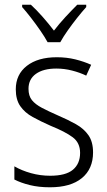

<svg xmlns="http://www.w3.org/2000/svg" viewBox="-20 -785 456 815"><path d="M375 -138Q375 -68 327.5 -29Q280 10 192 10Q144 10 106 0.5Q68 -9 41 -23V-79Q72 -61 111.5 -50Q151 -39 193 -39Q259 -39 289.5 -64.5Q320 -90 320 -136Q320 -179 288.5 -202.5Q257 -226 195 -251Q152 -270 118.5 -288.5Q85 -307 66 -334.5Q47 -362 47 -406Q47 -469 94 -505.5Q141 -542 221 -542Q263 -542 299.5 -533Q336 -524 367 -510L346 -464Q319 -477 286 -485.5Q253 -494 219 -494Q164 -494 132.5 -471.5Q101 -449 101 -408Q101 -378 115.5 -360Q130 -342 157.5 -327.5Q185 -313 226 -295Q268 -277 302 -258Q336 -239 355.5 -211Q375 -183 375 -138ZM182 -606Q170 -628 151 -655.5Q132 -683 111.5 -709.5Q91 -736 74 -755V-765H111Q135 -743 161 -713.5Q187 -684 209 -655Q232 -685 257 -712Q282 -739 308 -765H346V-755Q328 -735 307 -708.5Q286 -682 267 -655Q248 -628 236 -606Z"/></svg>

Font: Noto Sans Sinhala UI SemiCondensed Light
Style: Regular
Weight: 300
Width: 4
Designer: Jelle Bosma - Monotype Design Team
Foundry: Monotype Imaging Inc.
Version: Version 2.006; ttfautohint (v1.8.4.7-5d5b)